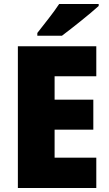

<svg xmlns="http://www.w3.org/2000/svg" viewBox="-20 -947 550 967"><path d="M477 -917V-927H278C249 -882 201 -824 168 -781V-767H292C344 -806 437 -880 477 -917ZM465 0V-153H255V-294H450V-445H255V-563H465V-714H70V0Z"/></svg>

Font: Noto Sans Gujarati UI SemiCondensed Black
Style: Regular
Weight: 900
Width: 4
Designer: Jelle Bosma - Monotype Design Team, Universal Thirst
Foundry: Monotype Imaging Inc.
Version: Version 2.106